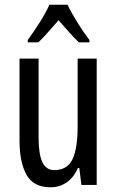

<svg xmlns="http://www.w3.org/2000/svg" viewBox="-20 -786 496 816"><path d="M391 -537V0H326L317 -72H311Q294 -32 263.5 -11Q233 10 195 10Q122 10 92.5 -43.5Q63 -97 63 -187V-537H144V-202Q144 -131 160 -97Q176 -63 210 -63Q266 -63 288 -109Q310 -155 310 -251V-537ZM267 -766Q283 -732 309 -690.5Q335 -649 360 -616V-606H315Q294 -626 273 -650Q252 -674 229 -700Q206 -674 183.5 -648.5Q161 -623 143 -606H98V-616Q125 -653 150.5 -693.5Q176 -734 190 -766Z"/></svg>

Font: Noto Sans Georgian ExtraCondensed
Style: Regular
Weight: 400
Width: 2
Designer: Monotype Design Team, Akaki Razmadze
Foundry: Google LLC
Version: Version 2.005; ttfautohint (v1.8.4.7-5d5b)